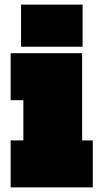

<svg xmlns="http://www.w3.org/2000/svg" viewBox="-20 -810 434 830"><path d="M335 -203H381V0H26V-203H81V-377H26V-580H335ZM71 -790H337V-608H71Z"/></svg>

Font: Hepta Slab ExtraLight Black
Style: Regular
Weight: 900
Version: Version 1.102